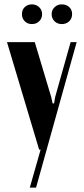

<svg xmlns="http://www.w3.org/2000/svg" viewBox="-20 -689 385 884"><path d="M127 -668.9Q146.5 -668.9 160.2 -656Q173.8 -643.1 173.8 -624Q173.8 -604 160.4 -591.1Q147 -578.1 127 -578.1Q106.9 -578.1 94 -591.1Q81.1 -604 81.1 -624Q81.1 -644 94 -656.5Q106.9 -668.9 127 -668.9ZM217.8 -624Q217.8 -643.1 231.4 -656Q245.1 -668.9 264.2 -668.9Q285.2 -668.9 298.6 -656.5Q312 -644 312 -624Q312 -604 298.6 -591.1Q285.2 -578.1 264.2 -578.1Q244.6 -578.1 231.2 -591.1Q217.8 -604 217.8 -624ZM12.2 -495.1H140.1L215.8 -242.2L222.2 -212.9H229L233.9 -242.2L305.2 -495.1H333L146 174.8H117.2L167 0H160.2Z"/></svg>

Font: Moniqa Black Heading
Style: Regular
Weight: 900
Designer: Rajesh Rajput
Foundry: Rajesh Rajput
Version: Version 1.000